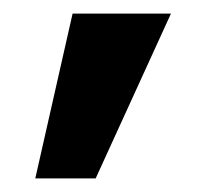

<svg xmlns="http://www.w3.org/2000/svg" viewBox="-20 -84 304 283"><path d="M32 179 87 -64H232L121 179Z"/></svg>

Font: Haskoy Bold
Style: Regular
Weight: 700
Designer: Ertekin Erdin
Foundry: Ertekin Erdin
Version: Version 1.500; ttfautohint (v1.8.3)